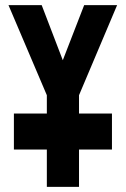

<svg xmlns="http://www.w3.org/2000/svg" viewBox="-20 -726 488 746"><path d="M34 -285V-145H162V0H287V-145H415V-285H287V-356L435 -706H307L224 -492L142 -706H13L162 -356V-285Z"/></svg>

Font: Lineal
Style: Bold
Weight: 700
Designer: Created by Frank Adebiaye with contributions from Anton Moglia & Ariel Martín Pérez
Created by Frank ADEBIAYE with FontF
Foundry: Velvetyne Type Foundry
Version: Version 2.000;Glyphs 3.2 (3227)